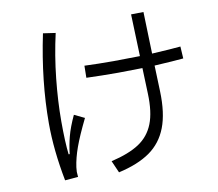

<svg xmlns="http://www.w3.org/2000/svg" viewBox="-88 -902 1175 1036"><g transform="rotate(-10 500.0 -383.5)"><path d="M776 -360Q780 -241 750 -163Q720 -85 654.5 -39Q589 7 482 31L453 -35Q551 -58 607 -95Q663 -132 688 -195.5Q713 -259 709 -361L704 -501Q616 -499 572 -499Q479 -499 397 -502L398 -568Q471 -565 557 -565Q606 -565 702 -567L694 -797L762 -798L769 -569Q878 -575 926 -580L930 -514Q879 -509 771 -503ZM237 -112Q242 -159 254.5 -207Q267 -255 296 -317L352 -290Q308 -200 287.5 -143Q267 -86 260 -36Q258 -18 258 -11Q258 -1 260 17L188 23Q155 -148 155 -295Q155 -526 208 -779L276 -769Q249 -650 236 -527Q223 -404 223 -294Q223 -181 231 -112Z"/></g></svg>

Font: PlemolJP35 Console
Style: Regular
Weight: 400
Version: v2.0.3; ttfautohint (v1.8.4.7-5d5b-dirty) -l 6 -r 45 -G 200 